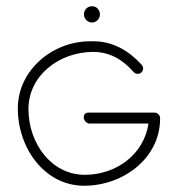

<svg xmlns="http://www.w3.org/2000/svg" viewBox="-20 -599 572 614"><path d="M299.5 -553C299.5 -568 288.5 -579 274.5 -579C259.5 -579 248.5 -568 248.5 -553C248.5 -539 259.5 -527 274.5 -527C288.5 -527 299.5 -539 299.5 -553ZM268 -467C148 -467 37 -375 37 -252C37 -125 123 -5 249 -5C374 -5 492 -93 492 -220C492 -225 491 -230 487 -233C484 -236 480 -239 475 -239H265C259 -239 254 -238 250 -233C247 -227 247 -221 250 -215C253 -210 259 -204 265 -204H455C440 -105 352 -40 251 -40C144 -40 71 -141 71 -250C71 -359 171 -433 278 -433C330 -433 372 -409 407 -369C411 -364 418 -362 424 -363C430 -364 435 -369 437 -375C439 -381 437 -387 433 -392C392 -437 340 -467 280 -467Z"/></svg>

Font: LetsTrace
Style: basic
Weight: 500
Version: Version 002.000